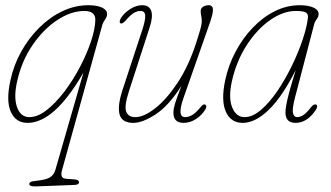

<svg xmlns="http://www.w3.org/2000/svg" viewBox="-20 -452 1237 718"><path d="M115.5 245Q100.5 245.5 95 243Q89.5 240.5 89.5 236Q89.5 231.5 94 228.8Q98.5 226 112.5 224.5Q152.5 220.5 167 211.2Q181.5 202 187 183.5L292 -180.5Q236 -84 184.2 -38.2Q132.5 7.5 83 7.5Q39 7.5 20.5 -33.8Q2 -75 19 -151.5Q31 -208 59 -258.5Q87 -309 126.5 -348.2Q166 -387.5 213.2 -410Q260.5 -432.5 310.5 -432.5Q341.5 -432.5 360.8 -424Q380 -415.5 380.5 -400Q380.5 -389.5 373.5 -380Q366.5 -370.5 363 -360L212 184Q203 215 227 216.5L259.5 219Q275.5 220.5 275.5 229.5Q275.5 238.5 260 239.5ZM44 -147.5Q30.5 -88 43.8 -51Q57 -14 90 -14Q121 -14 154.8 -40.5Q188.5 -67 220.8 -109.5Q253 -152 279 -201.5Q305 -251 320.5 -297.8Q336 -344.5 336.5 -378Q336.5 -411 295 -411Q246 -411 194.2 -377Q142.5 -343 101.8 -283.5Q61 -224 44 -147.5Z M748.5 -60Q755 -54.5 747.5 -42Q734.5 -21 712.8 -6.8Q691 7.5 666 7.5Q628.5 7.5 628.5 -31Q628.5 -44 634 -63Q639.5 -82 658.5 -131Q611.5 -57 562.5 -24.8Q513.5 7.5 478.5 7.5Q436 7.5 427.2 -24Q418.5 -55.5 438.5 -116.5L512 -340Q524 -376.5 523 -393.8Q522 -411 505.5 -411Q492.5 -411 480 -403.2Q467.5 -395.5 451 -376.5Q437 -360.5 430.5 -365Q427 -367.5 427.8 -373Q428.5 -378.5 432 -384Q444 -403.5 466.5 -418Q489 -432.5 512 -432.5Q537.5 -432.5 545.2 -412Q553 -391.5 540 -351L462 -110Q444 -55 452 -34.5Q460 -14 486 -14Q518 -14 560.2 -47Q602.5 -80 643.8 -142Q685 -204 713 -290Q727 -333 730.8 -348.5Q734.5 -364 734.5 -372Q734.5 -384 732.5 -392.5Q730.5 -401 730.5 -410.5Q730.5 -421 739.5 -426.8Q748.5 -432.5 760.5 -432.5Q774.5 -432.5 776.2 -418.5Q778 -404.5 764 -364.5L666 -85Q641 -14 672.5 -14Q685 -14 698.8 -21.8Q712.5 -29.5 731 -52.5Q742 -65.5 748.5 -60Z M1083 -86.5Q1072 -44 1075.8 -29Q1079.5 -14 1091 -14Q1102.5 -14 1114.8 -22Q1127 -30 1143.5 -51.5Q1154 -65 1163 -60.5Q1170 -55 1161 -41Q1128.5 7.5 1085.5 7.5Q1047.5 7.5 1047.5 -31Q1047.5 -41 1050.2 -57.8Q1053 -74.5 1061.2 -105.8Q1069.5 -137 1086 -190Q1035 -89.5 984.8 -41Q934.5 7.5 887.5 7.5Q843.5 7.5 824.8 -33.8Q806 -75 822 -151.5Q834 -208 860.8 -258.5Q887.5 -309 925 -348.2Q962.5 -387.5 1007.5 -410Q1052.5 -432.5 1101 -432.5Q1132 -432.5 1151.5 -424Q1171 -415.5 1171.5 -400Q1171.5 -389.5 1164.2 -380Q1157 -370.5 1154.5 -360ZM847 -147.5Q833.5 -85.5 848.5 -49.8Q863.5 -14 894.5 -14Q924.5 -14 956.2 -41.2Q988 -68.5 1017.8 -112.5Q1047.5 -156.5 1072 -207Q1096.5 -257.5 1112.2 -305Q1128 -352.5 1131.5 -386Q1133 -399.5 1123.8 -405.2Q1114.5 -411 1086 -411Q1039 -411 990 -376.8Q941 -342.5 902.5 -283Q864 -223.5 847 -147.5Z"/></svg>

Font: Fraunces144ptSuperSoftThinItalic
Style: Italic
Weight: 100
Italic angle: -16°
Version: Version 1.000;[0bf87f6ff]